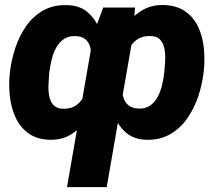

<svg xmlns="http://www.w3.org/2000/svg" viewBox="-20 -559 880 782"><path d="M252.9 203.1 362.3 -426.3 400.4 -528.3H529.8L522.5 -418L414.6 203.1ZM19.5 -255.9 20.5 -266.1Q26.4 -314.9 42.5 -363.8Q58.6 -412.6 86.4 -452.6Q114.3 -492.7 156 -516.4Q197.8 -540 254.4 -538.1Q304.7 -536.6 335.9 -510Q367.2 -483.4 384.3 -442.1Q401.4 -400.9 407.2 -355Q413.1 -309.1 412.1 -269L410.6 -256.3Q403.3 -213.9 385.7 -167Q368.2 -120.1 339.8 -79.3Q311.5 -38.6 272.5 -13.4Q233.4 11.7 183.1 10.3Q129.9 8.8 95.7 -16.1Q61.5 -41 43.5 -80.3Q25.4 -119.6 20.3 -165.8Q15.1 -211.9 19.5 -255.9ZM181.2 -266.6 180.2 -255.9Q178.7 -238.8 177.5 -215.6Q176.3 -192.4 179.9 -170.2Q183.6 -147.9 196 -132.8Q208.5 -117.7 233.9 -116.2Q271.5 -114.7 294.2 -133.1Q316.9 -151.4 328.4 -180.9Q339.8 -210.4 343.8 -242.2L348.6 -281.2Q351.1 -302.2 351.8 -324.7Q352.5 -347.2 347.4 -366.9Q342.3 -386.7 327.9 -398.9Q313.5 -411.1 285.6 -412.1Q257.3 -412.6 238.3 -398.7Q219.2 -384.8 207.5 -362.3Q195.8 -339.8 189.9 -314.5Q184.1 -289.1 181.2 -266.6ZM810.5 -273.4 809.1 -263.2Q803.7 -215.3 787.4 -166.5Q771 -117.7 742.9 -77.1Q714.8 -36.6 673.3 -12.5Q631.8 11.7 575.7 10.3Q526.4 8.8 495.1 -17.3Q463.9 -43.5 446.5 -83.7Q429.2 -124 422.9 -169.2Q416.5 -214.4 417.5 -253.4L418.5 -267.6Q426.3 -310.5 443.1 -358.4Q460 -406.2 487.5 -447.5Q515.1 -488.8 554.4 -514.2Q593.8 -539.6 645.5 -538.6Q699.7 -537.1 734.1 -512.9Q768.6 -488.8 786.9 -450Q805.2 -411.1 810.1 -365Q814.9 -318.8 810.5 -273.4ZM648.9 -263.2 649.9 -273.9Q651.9 -291.5 652.8 -314.5Q653.8 -337.4 649.9 -359.4Q646 -381.3 633.5 -396.2Q621.1 -411.1 596.2 -412.1Q566.4 -413.6 546.4 -402.8Q526.4 -392.1 513.7 -373.3Q501 -354.5 494.1 -330.6Q487.3 -306.6 484.4 -281.7L480 -241.7Q477.5 -220.7 477.5 -199Q477.5 -177.2 483.6 -158.9Q489.7 -140.6 504.6 -129.2Q519.5 -117.7 546.4 -116.7Q574.7 -116.2 593.5 -130.4Q612.3 -144.5 623.8 -167.5Q635.3 -190.4 640.9 -215.8Q646.5 -241.2 648.9 -263.2Z"/></svg>

Font: Roboto Black
Style: Italic
Weight: 900
Italic angle: -12°
Designer: Christian Robertson
Foundry: Google
Version: Version 3.0; 2020